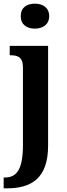

<svg xmlns="http://www.w3.org/2000/svg" viewBox="-36 -786 363 1046"><path d="M154 -630C195 -630 232 -651 232 -698C232 -746 195 -766 154 -766C111 -766 77 -746 77 -698C77 -651 111 -630 154 -630ZM-16 240H2C133 240 226 187 226 8V-536H17V-485H21C59 -485 89 -476 89 -419V2C89 140 54 181 -10 181H-16Z"/></svg>

Font: Noto Serif Myanmar Condensed
Style: Bold
Weight: 700
Width: 3
Designer: Ben Mitchell and the Monotype Design Team
Foundry: Monotype Imaging Inc.
Version: Version 2.106